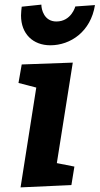

<svg xmlns="http://www.w3.org/2000/svg" viewBox="-20 -811 431 831"><path d="M74 -532 60 -452 137 -432 69 0 289 -10 302 -90 226 -105 295 -540ZM74 -782C73 -773 71 -757 71 -744C71 -664 123 -615 198 -615C285 -615 373 -674 391 -789L306 -783C306 -783 289 -718 224 -718C171 -718 159 -770 159 -791Z"/></svg>

Font: Bitter
Style: Bold Italic
Weight: 700
Designer: Sol Matas
Foundry: Sol Matas
Version: Version 1.002